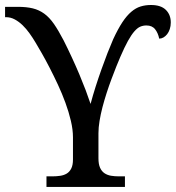

<svg xmlns="http://www.w3.org/2000/svg" viewBox="-25 -741 697 761"><path d="M446.8 -42H470.2V0H159.2V-42H182.1Q198.7 -42 213.6 -44.2Q228.5 -46.4 239.7 -53.2Q251 -60.1 257.6 -73.5Q264.2 -86.9 264.2 -108.9V-196.8Q264.2 -227.1 255.9 -262.2Q247.6 -297.4 234.4 -333.5Q221.2 -369.6 204.6 -405.3Q188 -440.9 171.6 -472.7Q155.3 -504.4 140.6 -530Q126 -555.7 116.2 -571.8Q105 -590.8 92 -608.9Q79.1 -627 64.5 -641.1Q49.8 -655.3 33.4 -664.1Q17.1 -672.9 -1 -672.9H-4.9V-713.9H45.9Q80.1 -713.9 105 -707.8Q129.9 -701.7 150.4 -686.8Q170.9 -671.9 188.7 -646.2Q206.5 -620.6 227.1 -581.1Q244.1 -547.4 260 -512.9Q275.9 -478.5 289.6 -446Q303.2 -413.6 314.5 -383.8Q325.7 -354 334 -329.1Q342.8 -362.3 354 -397.5Q365.2 -432.6 377.2 -466.3Q389.2 -500 401.1 -530.8Q413.1 -561.5 423.8 -585.9Q442.9 -627 460.2 -653.1Q477.5 -679.2 495.4 -694.3Q513.2 -709.5 532.2 -715.3Q551.3 -721.2 573.2 -721.2Q612.8 -721.2 632.3 -701.9Q651.9 -682.6 651.9 -651.9Q651.9 -637.7 647.9 -625.7Q644 -613.8 637.5 -605.5Q630.9 -597.2 622.8 -592.5Q614.7 -587.9 606 -587.9Q601.6 -609.9 589.8 -625Q578.1 -640.1 555.2 -640.1Q542.5 -640.1 531 -635.3Q519.5 -630.4 507.6 -616.7Q495.6 -603 482.2 -578.9Q468.8 -554.7 452.1 -516.1Q444.8 -499.5 435.8 -476.8Q426.8 -454.1 417 -428Q407.2 -401.9 397.9 -373.3Q388.7 -344.7 381.3 -316.7Q374 -288.6 369.6 -262Q365.2 -235.4 365.2 -212.9V-113.8Q365.2 -90.3 371.6 -76.2Q377.9 -62 389.2 -54.4Q400.4 -46.9 415 -44.4Q429.7 -42 446.8 -42Z"/></svg>

Font: Droid Serif
Style: Regular
Weight: 400
Designer: Monotype Design team
Foundry: Monotype Imaging Inc.
Version: Version 1.03